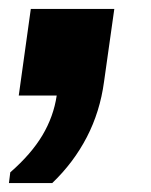

<svg xmlns="http://www.w3.org/2000/svg" viewBox="-32 -216 338 430"><path d="M-12 194 -9 170Q38 129 63 87Q88 45 95 -2H10L37 -196H224L201 -33Q192 34 162.5 91Q133 148 85 194Z"/></svg>

Font: Chivo Medium Black
Style: Italic
Weight: 900
Italic angle: -8.05°
Version: Version 2.002